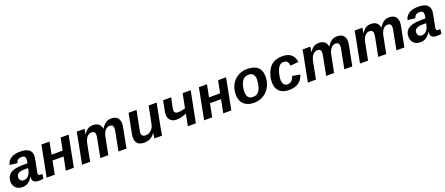

<svg xmlns="http://www.w3.org/2000/svg" viewBox="102 -1804 7144 3079"><g transform="rotate(-20 3674.0 -264.0)"><path d="M436 5Q387 5 360.5 -15.5Q334 -36 334 -70Q334 -79 334.5 -86.5Q335 -94 336 -101H333Q312 -69 292.5 -48Q273 -27 252 -14Q231 -1 207 4.5Q183 10 155 10Q120 10 92.5 -1Q65 -12 45.5 -31.5Q26 -51 15.5 -77.5Q5 -104 5 -136Q5 -226 67 -272Q129 -318 269 -321L362 -322Q373 -371 373 -386Q373 -449 311 -449Q265 -449 242.5 -431Q220 -413 211 -379L83 -395Q100 -465 158 -501.5Q216 -538 313 -538Q415 -538 461.5 -502.5Q508 -467 508 -394Q508 -378 497 -317L462 -145Q458 -125 458 -110Q458 -98 462.5 -91.5Q467 -85 473.5 -82Q480 -79 486.5 -78.5Q493 -78 497 -78Q512 -78 527 -82L520 -6Q500 2 479 3.5Q458 5 436 5ZM347 -246H268Q211 -245 178 -223Q145 -201 145 -159Q145 -125 164.5 -105.5Q184 -86 216 -86Q258 -86 290.5 -117.5Q323 -149 336 -201Z M814 -528 773 -319H962L1003 -528H1140L1037 0H900L944 -226H755L711 0H573L676 -528Z M1806 -436Q1761 -436 1728.5 -398Q1696 -360 1683 -296L1625 0H1489L1549 -310Q1557 -356 1557 -376Q1557 -436 1495 -436Q1452 -436 1419 -399Q1386 -362 1372 -295L1315 0H1177L1258 -416Q1263 -439 1267.5 -467Q1272 -495 1277 -528H1410Q1410 -526 1408.5 -516.5Q1407 -507 1405 -490Q1400 -456 1396 -438H1398Q1416 -466 1434 -485.5Q1452 -505 1471 -516.5Q1490 -528 1511.5 -533Q1533 -538 1558 -538Q1618 -538 1653.5 -508.5Q1689 -479 1696 -424Q1735 -485 1774.5 -511.5Q1814 -538 1868 -538Q1937 -538 1972.5 -502Q2008 -466 2008 -399Q2008 -383 2005 -363.5Q2002 -344 1997 -319L1935 0H1799L1858 -306Q1867 -349 1867 -374V-376Q1865 -436 1806 -436Z M2299 -528 2241 -238Q2229 -178 2229 -157Q2229 -94 2303 -94Q2352 -94 2394 -133Q2437 -174 2447 -232L2505 -528H2642L2561 -113Q2554 -75 2543 0H2412Q2412 -2 2413 -12Q2414 -22 2416 -41Q2418 -60 2420 -72Q2422 -84 2424 -90H2422Q2385 -38 2341 -14.5Q2297 9 2240 9Q2165 9 2128 -26.5Q2091 -62 2091 -129Q2091 -135 2092 -146Q2093 -157 2094.5 -169Q2096 -181 2097.5 -192Q2099 -203 2101 -209L2163 -528Z M2889 -528 2854 -356Q2850 -336 2850 -319Q2850 -294 2866 -279Q2882 -264 2914 -264Q2937 -264 2960 -267Q2971 -269 2990.5 -273.5Q3010 -278 3038 -286L3085 -528H3223L3119 0H2982L3022 -203Q2930 -161 2849 -161Q2789 -161 2750.5 -196.5Q2712 -232 2712 -293Q2712 -322 2716 -341L2752 -528Z M3501 -528 3460 -319H3649L3690 -528H3827L3724 0H3587L3631 -226H3442L3398 0H3260L3363 -528Z M4426 -327Q4426 -253 4402.5 -191Q4379 -129 4337 -84.5Q4295 -40 4238 -15Q4181 10 4114 10H4108Q4055 10 4012.5 -5Q3970 -20 3940 -47.5Q3910 -75 3894 -115Q3878 -155 3878 -205V-214Q3878 -285 3901 -344.5Q3924 -404 3965 -447Q4006 -490 4062.5 -514Q4119 -538 4187 -538H4191Q4306 -538 4366 -485Q4426 -432 4426 -333ZM4282 -323Q4282 -444 4180 -444Q4125 -444 4092 -414Q4060 -386 4040 -325Q4022 -266 4022 -210Q4022 -84 4123 -84H4129Q4168 -84 4195.5 -101Q4223 -118 4241 -149.5Q4259 -181 4268.5 -225Q4278 -269 4282 -323Z M4720 -84Q4797 -84 4829 -186L4961 -162Q4909 10 4712 10Q4603 10 4546 -44.5Q4489 -99 4489 -198Q4489 -292 4527 -376Q4566 -461 4629.5 -499.5Q4693 -538 4790 -538Q4883 -538 4938 -492Q4993 -446 5000 -362L4861 -351Q4855 -444 4779 -444Q4753 -444 4733 -435.5Q4713 -427 4697.5 -408Q4682 -389 4669 -357.5Q4656 -326 4644 -281Q4633 -223 4633 -199Q4633 -84 4720 -84Z M5660 -436Q5615 -436 5582.5 -398Q5550 -360 5537 -296L5479 0H5343L5403 -310Q5411 -356 5411 -376Q5411 -436 5349 -436Q5306 -436 5273 -399Q5240 -362 5226 -295L5169 0H5031L5112 -416Q5117 -439 5121.5 -467Q5126 -495 5131 -528H5264Q5264 -526 5262.5 -516.5Q5261 -507 5259 -490Q5254 -456 5250 -438H5252Q5270 -466 5288 -485.5Q5306 -505 5325 -516.5Q5344 -528 5365.5 -533Q5387 -538 5412 -538Q5472 -538 5507.5 -508.5Q5543 -479 5550 -424Q5589 -485 5628.5 -511.5Q5668 -538 5722 -538Q5791 -538 5826.5 -502Q5862 -466 5862 -399Q5862 -383 5859 -363.5Q5856 -344 5851 -319L5789 0H5653L5712 -306Q5721 -349 5721 -374V-376Q5719 -436 5660 -436Z M6549 -436Q6504 -436 6471.5 -398Q6439 -360 6426 -296L6368 0H6232L6292 -310Q6300 -356 6300 -376Q6300 -436 6238 -436Q6195 -436 6162 -399Q6129 -362 6115 -295L6058 0H5920L6001 -416Q6006 -439 6010.5 -467Q6015 -495 6020 -528H6153Q6153 -526 6151.5 -516.5Q6150 -507 6148 -490Q6143 -456 6139 -438H6141Q6159 -466 6177 -485.5Q6195 -505 6214 -516.5Q6233 -528 6254.5 -533Q6276 -538 6301 -538Q6361 -538 6396.5 -508.5Q6432 -479 6439 -424Q6478 -485 6517.5 -511.5Q6557 -538 6611 -538Q6680 -538 6715.5 -502Q6751 -466 6751 -399Q6751 -383 6748 -363.5Q6745 -344 6740 -319L6678 0H6542L6601 -306Q6610 -349 6610 -374V-376Q6608 -436 6549 -436Z M7228 5Q7179 5 7152.5 -15.5Q7126 -36 7126 -70Q7126 -79 7126.5 -86.5Q7127 -94 7128 -101H7125Q7104 -69 7084.5 -48Q7065 -27 7044 -14Q7023 -1 6999 4.5Q6975 10 6947 10Q6912 10 6884.5 -1Q6857 -12 6837.5 -31.5Q6818 -51 6807.5 -77.5Q6797 -104 6797 -136Q6797 -226 6859 -272Q6921 -318 7061 -321L7154 -322Q7165 -371 7165 -386Q7165 -449 7103 -449Q7057 -449 7034.5 -431Q7012 -413 7003 -379L6875 -395Q6892 -465 6950 -501.5Q7008 -538 7105 -538Q7207 -538 7253.5 -502.5Q7300 -467 7300 -394Q7300 -378 7289 -317L7254 -145Q7250 -125 7250 -110Q7250 -98 7254.5 -91.5Q7259 -85 7265.5 -82Q7272 -79 7278.5 -78.5Q7285 -78 7289 -78Q7304 -78 7319 -82L7312 -6Q7292 2 7271 3.5Q7250 5 7228 5ZM7139 -246H7060Q7003 -245 6970 -223Q6937 -201 6937 -159Q6937 -125 6956.5 -105.5Q6976 -86 7008 -86Q7050 -86 7082.5 -117.5Q7115 -149 7128 -201Z"/></g></svg>

Font: Libra Sans Modern
Style: Bold Italic
Weight: 700
Italic angle: -12°
Foundry: Stefan Peev, Context Ltd
Version: Version 1.000